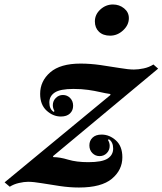

<svg xmlns="http://www.w3.org/2000/svg" viewBox="-98 -822 724 856"><path d="M-54.5 10.5 -77.5 -9 395 -399 393 -403Q372 -406 348.2 -411.5Q324.5 -417 295.5 -421.2Q266.5 -425.5 229 -425.5Q170.5 -425.5 146.2 -409.5Q122 -393.5 122 -365Q122 -335.5 141.5 -323L145 -327Q142.5 -330.5 140 -337.5Q137.5 -344.5 137.5 -353Q137.5 -372 150.8 -385.2Q164 -398.5 182.5 -398.5Q201.5 -398.5 214.8 -385Q228 -371.5 228 -350.5Q228 -329.5 213.8 -316Q199.5 -302.5 173.5 -302.5Q138.5 -302.5 109.8 -328.8Q81 -355 81 -403.5Q81 -460.5 126 -499.5Q171 -538.5 261 -538.5Q304 -538.5 349.8 -532Q395.5 -525.5 435.2 -518.8Q475 -512 499 -512Q518.5 -512 542.5 -517Q566.5 -522 586 -534.5L607 -516L138 -125.5L140 -121.5Q168.5 -121.5 205.8 -110.2Q243 -99 296 -99Q357 -99 381.8 -115Q406.5 -131 406.5 -159.5Q406.5 -189 387 -201.5L383.5 -197.5Q386 -194 388.5 -187Q391 -180 391 -171.5Q391 -152.5 378 -139.2Q365 -126 346 -126Q327 -126 313.8 -139.5Q300.5 -153 300.5 -174Q300.5 -195 314.8 -208.5Q329 -222 355 -222Q390 -222 418.8 -196Q447.5 -170 447.5 -121Q447.5 -64 400.8 -25Q354 14 254 14Q212.5 14 169 7.5Q125.5 1 88.2 -5.2Q51 -11.5 27 -11.5Q9.5 -11.5 -13.5 -6.2Q-36.5 -1 -54.5 10.5ZM393 -663Q361.5 -663 343.2 -680.5Q325 -698 325 -726.5Q325 -757.5 349.5 -779.8Q374 -802 405.5 -802Q434 -802 455.2 -784.8Q476.5 -767.5 476.5 -741Q476.5 -710.5 451 -686.8Q425.5 -663 393 -663Z"/></svg>

Font: Libre Caslon Text
Style: Italic
Weight: 400
Italic angle: -22.583°
Designer: Pablo Impallari, Rodrigo Fuenzalida, Katja Schimmel
Foundry: Pablo Impallari, Rodrigo Fuenzalida
Version: Version 2.000